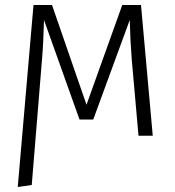

<svg xmlns="http://www.w3.org/2000/svg" viewBox="-20 -543 699 768"><path d="M591 0H534L507 -305Q501 -379 499 -463L353 -65H298L156 -463Q154 -376 148 -305L107 197L51 205L114 -523H188L326 -124L469 -523H544Z"/></svg>

Font: Fira Sans Light
Style: Regular
Weight: 300
Designer: bBox Type GmbH & Carrois Corporate GbR & Edenspiekermann AG
Foundry: bBox Type GmbH & Carrois Corporate GbR & Edenspiekermann AG
Version: Version 4.301